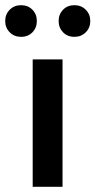

<svg xmlns="http://www.w3.org/2000/svg" viewBox="-53 -720 368 740"><path d="M73 0V-491H188V0ZM28 -578Q2 -578 -15.5 -595.5Q-33 -613 -33 -639Q-33 -665 -15.5 -682.5Q2 -700 28 -700Q55 -700 72 -682.5Q89 -665 89 -639Q89 -613 72 -595.5Q55 -578 28 -578ZM234 -578Q207 -578 190 -595.5Q173 -613 173 -639Q173 -665 190 -682.5Q207 -700 234 -700Q260 -700 277.5 -682.5Q295 -665 295 -639Q295 -613 277.5 -595.5Q260 -578 234 -578Z"/></svg>

Font: CV Source Sans Light
Style: Bold
Weight: 600
Designer: Paul D. Hunt
Foundry: Adobe Systems Incorporated
Version: Version 3.001